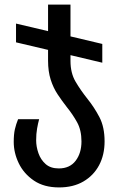

<svg xmlns="http://www.w3.org/2000/svg" viewBox="-20 -569 516 839"><path d="M288 -303Q288 -250 310 -212.5Q332 -175 363 -136Q392 -100 414.5 -57Q437 -14 437 49Q437 108 413 153Q389 198 344.5 224Q300 250 238 250Q172 250 128 220Q84 190 62 144.5Q40 99 40 51Q40 18 45 -4Q50 -26 59 -48H151Q146 -30 142 -7Q138 16 138 44Q138 72 148 100.5Q158 129 179.5 148Q201 167 237 167Q285 167 310.5 133.5Q336 100 336 49Q336 0 317 -34.5Q298 -69 272 -101Q251 -128 232 -156.5Q213 -185 201.5 -221Q190 -257 190 -304V-351L50 -384V-466L190 -433V-549H288V-410L427 -377V-295L288 -328Z"/></svg>

Font: Noto Sans Georgian Condensed Medium
Style: Regular
Weight: 500
Width: 3
Designer: Monotype Design Team, Akaki Razmadze
Foundry: Google LLC
Version: Version 2.005; ttfautohint (v1.8.4.7-5d5b)